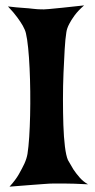

<svg xmlns="http://www.w3.org/2000/svg" viewBox="-20 -697 354 719"><path d="M9.8 -672.9Q43 -668.9 65.9 -667.5Q88.9 -666 103.5 -664.1Q121.1 -662.1 130.9 -662.1Q141.6 -661.1 163.1 -663.1Q181.6 -665 213.4 -668Q245.1 -670.9 294.9 -676.8Q272.5 -657.2 259.3 -639.2Q246.1 -621.1 239.3 -607.4Q230.5 -590.8 228.5 -576.2Q224.6 -552.7 222.2 -512.2Q219.7 -471.7 217.8 -423.8Q215.8 -376 215.8 -325.2Q215.8 -274.4 217.3 -229Q218.8 -183.6 223.1 -148.4Q227.5 -113.3 234.4 -97.7Q244.1 -80.1 254.9 -62.5Q264.6 -47.9 278.3 -32.2Q292 -16.6 309.6 -6.8Q252 -9.8 217.8 -9.8H182.6Q167 -9.8 142.6 -7.8Q122.1 -5.9 90.8 -3.9Q59.6 -2 15.6 2Q38.1 -22.5 50.8 -44.9Q63.5 -67.4 71.3 -84Q80.1 -103.5 83 -121.1Q86.9 -146.5 89.4 -184.1Q91.8 -221.7 92.8 -265.1Q93.8 -308.6 93.3 -354Q92.8 -399.4 90.8 -441.4Q88.9 -483.4 85.4 -517.6Q82 -551.8 77.1 -572.3Q74.2 -585 65.4 -600.6Q57.6 -614.3 44.4 -632.3Q31.2 -650.4 9.8 -672.9Z"/></svg>

Font: Irish Grover
Style: Regular
Weight: 400
Designer: Squid
Foundry: Font Diner, Inc DBA Sideshow
Version: Version 1.001